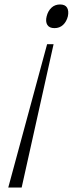

<svg xmlns="http://www.w3.org/2000/svg" viewBox="-20 -840 326 860"><path d="M284 -767Q278 -743 262.5 -728.5Q247 -714 224 -714Q201 -714 192 -728.5Q183 -743 189 -767Q195 -791 210.5 -805.5Q226 -820 249 -820Q272 -820 280.5 -805.5Q289 -791 284 -767ZM77 0H17L191 -642H220Z"/></svg>

Font: TypoPRO Sinkin Sans
Style: 200 X Light Italic
Weight: 200
Italic angle: -112°
Designer: Keith Bates
Foundry: K-Type
Version: Sinkin Sans (version 1.0)  by Keith Bates   •   © 2014   www